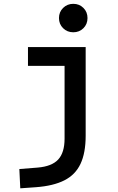

<svg xmlns="http://www.w3.org/2000/svg" viewBox="-20 -768 626 1022"><path d="M87.9 234.4 83 131.8 180.7 124Q255.9 117.7 289.8 81.1Q323.7 44.4 323.7 -30.3V-187.5H436V-45.9Q436 46.4 408.4 104.5Q380.9 162.6 322.3 192.1Q263.7 221.7 170.9 228.5ZM128.9 -417.5V-517.6H331.5V-417.5ZM323.7 -170.9V-517.6H436V-170.9ZM370.1 -596.2Q337.9 -596.2 315.9 -617.9Q293.9 -639.6 293.9 -671.9Q293.9 -704.1 315.9 -725.8Q337.9 -747.6 370.1 -747.6Q402.3 -747.6 424.1 -725.8Q445.8 -704.1 445.8 -671.9Q445.8 -639.6 424.1 -617.9Q402.3 -596.2 370.1 -596.2Z"/></svg>

Font: Cascadia Code Medium
Style: Regular
Weight: 500
Monospace: yes
Designer: Aaron Bell
Foundry: Saja Typeworks
Version: Version 2407.024